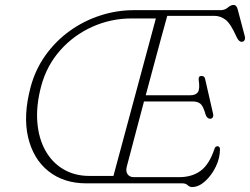

<svg xmlns="http://www.w3.org/2000/svg" viewBox="-20 -741 1010 776"><path d="M717 0H328.5Q237.5 0 175.8 -49.2Q114 -98.5 93.5 -186.5Q73 -274.5 104 -390Q123 -460.5 164 -517.8Q205 -575 261.5 -615.8Q318 -656.5 384.8 -678.2Q451.5 -700 522 -700H872Q888.5 -700 900.8 -710.5Q913 -721 924 -721Q936.5 -721 941 -702L969 -596Q972 -584 968 -578Q964 -572 957 -572Q944.5 -572 935 -594Q912.5 -645 891.8 -661Q871 -677 846 -677H656Q646.5 -643.5 632.5 -591.8Q618.5 -540 602 -478.8Q585.5 -417.5 569 -356H749Q771.5 -356 780 -368.8Q788.5 -381.5 783 -419Q781.5 -434 794 -434Q801.5 -434 805 -430.2Q808.5 -426.5 809 -422L841 -282Q843.5 -271.5 839.5 -266.2Q835.5 -261 830 -261Q816.5 -261 811 -278Q801.5 -312 790.2 -321.5Q779 -331 758 -331H562Q545 -267 530.2 -211Q515.5 -155 505.5 -117.2Q495.5 -79.5 493 -70Q487 -49 495.5 -37Q504 -25 521 -25H704Q756 -25 791 -50.8Q826 -76.5 847 -140Q850.5 -150 859 -150Q869 -150 869 -137Q869 -102 852 -67Q835 -32 809 -8.5Q783 15 756 15Q746.5 15 738.5 7.5Q730.5 0 717 0ZM147 -395Q125.5 -315 130.8 -248.2Q136 -181.5 163.5 -132.5Q191 -83.5 236.5 -56.8Q282 -30 340.5 -30H438.5L610 -666.5H512.5Q428.5 -666.5 353.2 -632.8Q278 -599 223.8 -538Q169.5 -477 147 -395Z"/></svg>

Font: Fraunces 9pt SuperSoft Thin
Style: Italic
Weight: 100
Italic angle: -16°
Version: Version 1.000;[0bf87f6ff]